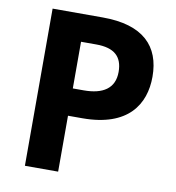

<svg xmlns="http://www.w3.org/2000/svg" viewBox="-80 -786 789 859"><g transform="rotate(10 314.0 -357.0)"><path d="M318 -714H90V0H241V-254H306C514 -254 583 -366 583 -491C583 -630 502 -714 318 -714ZM310 -590C392 -590 430 -556 430 -486C430 -410 376 -378 291 -378H241V-590Z"/></g></svg>

Font: Noto Sans Malayalam
Style: Bold
Weight: 700
Designer: Jelle Bosma - Monotype Design Team
Foundry: Monotype Imaging Inc.
Version: Version 2.104